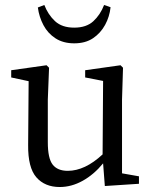

<svg xmlns="http://www.w3.org/2000/svg" viewBox="-20 -738 610 771"><path d="M220 13Q160 13 126 -26Q92 -65 93 -156L95 -412L25 -427V-456L167 -476L177 -466L172 -338V-167Q172 -102 191.5 -77Q211 -52 252 -52Q321 -52 392 -118L394 -413L322 -427V-456L464 -476L474 -466L470 -338V-42L538 -30V0L401 9L394 -82Q357 -37 312 -12Q267 13 220 13ZM132 -708 158 -718Q173 -679 201 -653Q229 -627 278 -627Q327 -627 355 -653Q383 -679 398 -718L424 -709Q420 -671 402 -638Q384 -605 353.5 -584.5Q323 -564 278 -564Q234 -564 203 -584Q172 -604 154.5 -637Q137 -670 132 -708Z"/></svg>

Font: Source Serif 4 Subhead
Style: Regular
Weight: 400
Designer: Frank Grießhammer
Foundry: Adobe Systems Incorporated
Version: Version 4.004;hotconv 1.0.117;makeotfexe 2.5.65602